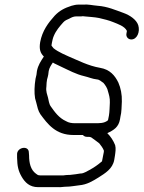

<svg xmlns="http://www.w3.org/2000/svg" viewBox="-20 -662 622 832"><path d="M430 -4 422 37C403 53 389 63 367 75L350 84C343 87 338 90 327 90C320 91 314 92 308 93L291 95C287 96 282 96 278 96C270 96 262 97 255 98H154C143 98 141 94 135 90C113 74 106 44 106 12L105 -1C105 -34 52 -24 54 8V22C55 58 59 78 74 104C88 128 108 149 145 149H232C244 150 255 147 268 147C286 147 304 143 323 141C357 138 381 123 407 107C435 89 468 70 475 31L478 13C480 -1 483 -19 479 -33C471 -53 460 -70 445 -85C473 -98 494 -111 500 -145L502 -157C507 -174 507 -205 508 -222C509 -253 503 -281 493 -304C478 -335 456 -361 414 -368C362 -377 319 -400 276 -418L250 -430C236 -437 223 -444 212 -453L204 -463V-464L203 -465L205 -477C207 -487 209 -497 213 -506C223 -530 238 -547 254 -565C262 -574 271 -577 280 -581C287 -585 298 -591 310 -591H332C337 -592 342 -592 346 -591C364 -589 390 -588 409 -584C430 -579 452 -574 471 -566C490 -558 520 -549 530 -528L528 -517C525 -503 535 -491 549 -491C574 -491 588 -524 579 -553C571 -577 543 -596 515 -606C481 -618 446 -634 403 -637C378 -639 364 -644 339 -642H338H319C310 -642 301 -640 290 -637C259 -627 238 -616 217 -594C190 -564 163 -529 154 -479C149 -448 155 -432 170 -417C157 -397 145 -380 140 -354L138 -338C137 -332 136 -329 134 -321C129 -290 128 -260 132 -236L137 -218C142 -198 145 -182 155 -167C186 -125 221 -77 298 -77H339C344 -72 349 -69 357 -69H364C370 -69 376 -67 379 -64C388 -58 402 -47 410 -41C418 -31 425 -22 430 -10ZM189 -338 191 -354C194 -369 201 -379 209 -391C213 -388 218 -386 222 -384L247 -372C277 -358 310 -340 345 -332C363 -328 380 -320 399 -318C413 -317 419 -308 428 -303C436 -294 446 -279 448 -266C452 -252 457 -237 456 -217C455 -203 455 -177 452 -161C451 -154 449 -148 448 -141C432 -127 410 -128 388 -128H307C290 -128 278 -130 266 -137C235 -151 217 -177 200 -201C192 -212 191 -228 188 -239C185 -251 178 -266 181 -286C181 -293 182 -298 182 -304L184 -318C186 -325 188 -332 189 -338ZM132 -236ZM327 90ZM291 95ZM106 12ZM54 22ZM479 -33ZM508 -222V-223ZM493 -304ZM346 -591ZM181 -286Z"/></svg>

Font: Blanket
Style: LightObl
Weight: 300
Foundry: Cannot Into Space Fonts
Version: Version 0.9